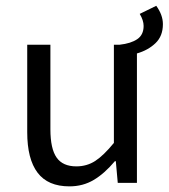

<svg xmlns="http://www.w3.org/2000/svg" viewBox="-20 -643 593 675"><path d="M552.7 -558.1Q552.7 -516.1 526.6 -491.2Q500.5 -466.3 461.4 -455.1V0H394L387.2 -76.2H383.8Q347.2 -32.7 309.3 -10.3Q271.5 12.2 224.1 12.2Q148.4 12.2 112.1 -35.9Q75.7 -84 75.7 -178.2V-485.8H157.2V-188.5Q157.2 -120.1 179 -89.1Q200.7 -58.1 248.5 -58.1Q285.2 -58.1 314.7 -77.1Q344.2 -96.2 380.4 -140.6V-485.8H400.9Q440.4 -490.2 462.6 -505.4Q484.9 -520.5 484.9 -551.8Q484.9 -571.3 471.2 -594.2L529.3 -622.6Q552.7 -590.3 552.7 -558.1Z"/></svg>

Font: Varta
Style: Regular
Weight: 400
Designer: Joana Correia, Viktoriya Grabowska, Eben Sorkin
Foundry: Sorkin Type
Version: Version 1.002; ttfautohint (v1.3) -l 8 -r 24 -G 200 -x 12 -H